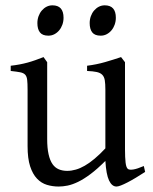

<svg xmlns="http://www.w3.org/2000/svg" viewBox="-20 -682 570 717"><path d="M522 -40Q503.9 -28.3 487.3 -18.3Q470.7 -8.3 456.5 -1Q442.4 6.3 431.6 10.5Q420.9 14.6 415 14.6Q397.9 14.6 387.2 -8.1Q376.5 -30.8 373.5 -81.1Q343.3 -50.8 318.1 -32Q293 -13.2 271.7 -2.9Q250.5 7.3 232.7 11Q214.8 14.6 199.2 14.6Q176.3 14.6 155.3 8.3Q134.3 2 118.2 -14.9Q102.1 -31.7 92.5 -61Q83 -90.3 83 -136.2V-347.2Q83 -370.6 81.5 -383.5Q80.1 -396.5 74 -403.1Q67.9 -409.7 55.2 -412.1Q42.5 -414.6 20 -417V-436.5Q37.6 -438.5 53 -441.4Q68.4 -444.3 82.8 -448.2Q97.2 -452.1 111.8 -457.3Q126.5 -462.4 142.6 -468.8L156.2 -449.7V-163.1Q156.2 -128.9 161.4 -106Q166.5 -83 176 -69.3Q185.5 -55.7 199.5 -49.8Q213.4 -43.9 231 -43.9Q246.6 -43.9 262.9 -48.6Q279.3 -53.2 296.6 -63.2Q314 -73.2 333 -89.1Q352.1 -105 373.5 -127.9V-347.2Q373.5 -369.1 371.3 -382.3Q369.1 -395.5 361.8 -402.8Q354.5 -410.2 341.1 -413.1Q327.6 -416 305.2 -417V-436.5Q340.3 -440.9 372.6 -450.2Q404.8 -459.5 432.1 -468.8L446.8 -449.7V-124Q446.8 -93.8 449 -74.7Q451.2 -55.7 458 -50.8Q463.9 -46.9 478 -49.1Q492.2 -51.3 517.1 -62ZM412.6 -615.7Q412.6 -602.1 408.2 -589.8Q403.8 -577.6 396.2 -568.6Q388.7 -559.6 378.4 -554.2Q368.2 -548.8 356 -548.8Q334 -548.8 324.5 -561Q314.9 -573.2 314.9 -595.7Q314.9 -609.4 319.3 -621.6Q323.7 -633.8 331.5 -642.8Q339.4 -651.9 349.4 -657Q359.4 -662.1 371.1 -662.1Q412.6 -662.1 412.6 -615.7ZM217.3 -615.7Q217.3 -602.1 212.9 -589.8Q208.5 -577.6 200.9 -568.6Q193.4 -559.6 183.1 -554.2Q172.9 -548.8 160.6 -548.8Q138.7 -548.8 129.2 -561Q119.6 -573.2 119.6 -595.7Q119.6 -609.4 124 -621.6Q128.4 -633.8 136.2 -642.8Q144 -651.9 154.1 -657Q164.1 -662.1 175.8 -662.1Q217.3 -662.1 217.3 -615.7Z"/></svg>

Font: Noto Serif Devanagari
Style: Bold
Weight: 700
Designer: Monotype Design Team
Foundry: Monotype Imaging Inc.
Version: Version 1.01